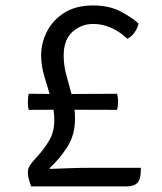

<svg xmlns="http://www.w3.org/2000/svg" viewBox="-20 -666 580 686"><path d="M91 0Q83.5 -22.5 81.5 -32.8Q79.5 -43 79.5 -50Q79.5 -64.5 87.2 -75.5Q95 -86.5 103.5 -96L116 -110Q141 -138 157.5 -167.2Q174 -196.5 174 -236.5Q174 -275.5 162.2 -314.5Q150.5 -353.5 138.8 -392Q127 -430.5 127 -469Q127 -512 147.5 -552.8Q168 -593.5 209.2 -620Q250.5 -646.5 312.5 -646.5Q370 -646.5 410.5 -625.2Q451 -604 475 -582Q472 -566.5 461.2 -550.8Q450.5 -535 435 -527.5Q407 -554 376 -567.2Q345 -580.5 313.5 -580.5Q270 -580.5 238.8 -552Q207.5 -523.5 207.5 -467.5Q207.5 -432.5 217.5 -396.2Q227.5 -360 237.8 -321.5Q248 -283 248 -241.5Q248 -183.5 219.8 -139.8Q191.5 -96 156.5 -65L159 -62.5Q188 -63.5 227.2 -65Q266.5 -66.5 308 -66.5H483.5Q483.5 -24 470.5 -12Q457.5 0 434 0ZM82.5 -273.5Q79.5 -286 79.5 -301Q79.5 -315.5 82.5 -331L196.5 -330L398.5 -331Q400 -324.5 401 -317.5Q402 -310.5 402 -302.5Q402 -295 401 -287.2Q400 -279.5 398.5 -273.5L196.5 -274Z"/></svg>

Font: Signika Light
Style: Regular
Weight: 300
Designer: Anna Giedry
Foundry: Anna Giedry
Version: Version 2.000